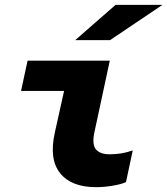

<svg xmlns="http://www.w3.org/2000/svg" viewBox="-20 -767 692 794"><path d="M377 7Q275 7 228.5 -51Q182 -109 207 -220L245 -391H67L94 -516H434L370 -218Q360 -169 377 -149Q394 -129 434 -129Q457 -129 480 -132.5Q503 -136 529 -145L501 -14Q482 -5 446 1Q410 7 377 7ZM291 -601 458 -747H652L435 -601Z"/></svg>

Font: Red Hat Mono
Style: Bold Italic
Weight: 700
Italic angle: -12°
Monospace: yes
Designer: Pentagram, MCKL
Foundry: Pentagram, MCKL
Version: Version 1.023; ttfautohint (v1.8.3)